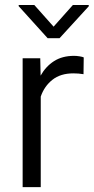

<svg xmlns="http://www.w3.org/2000/svg" viewBox="-20 -767 384 787"><path d="M323.2 -531.7 322.3 -462.9Q302.2 -466.3 280.8 -466.3Q228 -466.3 194.8 -439.9Q161.6 -413.6 147 -371.1V0H72.8V-528.3H145L146.5 -457Q167.5 -494.6 201.4 -516.4Q235.4 -538.1 283.7 -538.1Q293.9 -538.1 306.2 -536.1Q318.4 -534.2 323.2 -531.7ZM120.6 -746.6 199.7 -657.7 278.8 -746.6H343.8V-741.2L224.1 -610.4H175.3L56.6 -741.7V-746.6Z"/></svg>

Font: Vazirmatn RD FD Light
Style: Regular
Weight: 300
Designer: Saber Rastikerdar
Foundry: Saber Rastikerdar
Version: Version 33.003